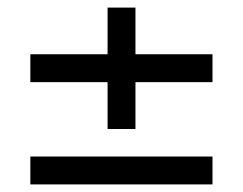

<svg xmlns="http://www.w3.org/2000/svg" viewBox="-20 -560 640 506"><path d="M263.5 -220V-343.5H60V-417H263.5V-540H337V-417H540V-343.5H337V-220ZM60 -74V-147.5H540V-74Z"/></svg>

Font: Manrope ExtraLight Medium
Style: Regular
Weight: 500
Version: Version 4.504